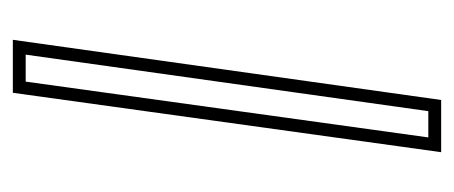

<svg xmlns="http://www.w3.org/2000/svg" viewBox="-224 -483 707 299"><g transform="rotate(90 129.5 -333.5)"><path d="M124.5 0 217 -667H135.7L42 0ZM107.1 -20H65.1L153.1 -647H194Z"/></g></svg>

Font: Din Kursivschrift
Style: BreitGhost
Weight: 400
Version: Version 1.089